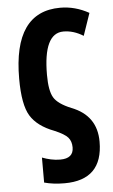

<svg xmlns="http://www.w3.org/2000/svg" viewBox="-55 -592 500 849"><g transform="rotate(-5 195.5 -167.5)"><path d="M367 50Q367 -66 256 -109Q197 -133 179 -163.5Q161 -194 161 -264Q161 -449 250 -449Q295 -449 338 -422L372 -521Q311 -555 245 -555Q37 -555 37 -258Q37 -142 67.5 -92.5Q98 -43 172 -15Q217 4 231.5 21Q246 38 246 65Q246 114 187 114Q166 114 145.5 109.5Q125 105 107 98V209Q147 220 197 220Q367 220 367 50Z"/></g></svg>

Font: Noto Sans UI Condensed
Style: Bold
Weight: 700
Width: 3
Designer: Monotype Design Team
Foundry: Monotype Imaging Inc.
Version: 1.001